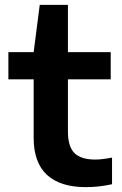

<svg xmlns="http://www.w3.org/2000/svg" viewBox="-20 -760 500 790"><path d="M441 -111.5V-2Q387.5 10 333.5 10Q228 10 173.2 -40.5Q118.5 -91 118.5 -193V-433.5H14.5V-545.5H118.5L143.5 -740H259.5V-545.5H435.5V-433.5H259.5V-219.5Q259.5 -156.5 286.5 -130Q313.5 -103.5 371.5 -103.5Q399.5 -103.5 441 -111.5Z"/></svg>

Font: Encode Sans Expanded SemiBold
Style: Regular
Weight: 600
Width: 7
Designer: Multiple Designers
Foundry: Impallari Type
Version: Version 2.000